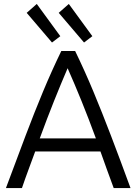

<svg xmlns="http://www.w3.org/2000/svg" viewBox="-20 -951 690 971"><path d="M10 0Q64 -145 109 -264Q154 -383 197.5 -487.5Q241 -592 290 -693H360Q409 -592 452.5 -487.5Q496 -383 541.5 -264Q587 -145 640 0H555Q537 -50 520 -95.5Q503 -141 488 -185H158Q142 -141 125 -95.5Q108 -50 91 0ZM181 -251H465Q428 -352 392.5 -439.5Q357 -527 322 -606Q288 -527 253 -439.5Q218 -352 181 -251ZM405 -736 277 -886 328 -931 447 -768ZM243 -736 115 -886 166 -931 285 -768Z"/></svg>

Font: Ubuntu Sans
Style: Regular
Weight: 400
Designer: Dalton Maag Ltd
Foundry: Dalton Maag Ltd
Version: Version 1.006; ttfautohint (v1.8.4.7-5d5b)